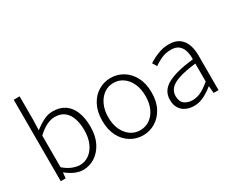

<svg xmlns="http://www.w3.org/2000/svg" viewBox="-105 -1086 1770 1466"><g transform="rotate(-30 779.5 -353.0)"><path d="M283 12Q249 12 211.5 -4.5Q174 -21 140 -49H138L133 0H90V-718H142V-512L139 -420Q176 -450 217.5 -471.5Q259 -493 302 -493Q366 -493 409 -463Q452 -433 473.5 -377.5Q495 -322 495 -248Q495 -166 465.5 -108Q436 -50 388 -19Q340 12 283 12ZM279 -33Q326 -33 362.5 -60Q399 -87 420 -135Q441 -183 441 -248Q441 -305 426 -350.5Q411 -396 378.5 -422Q346 -448 293 -448Q259 -448 220.5 -429Q182 -410 142 -372V-93Q180 -60 216.5 -46.5Q253 -33 279 -33Z M812 12Q754 12 704.5 -17.5Q655 -47 625 -103.5Q595 -160 595 -240Q595 -320 625 -377Q655 -434 704.5 -463.5Q754 -493 812 -493Q870 -493 919.5 -463.5Q969 -434 999.5 -377Q1030 -320 1030 -240Q1030 -160 999.5 -103.5Q969 -47 919.5 -17.5Q870 12 812 12ZM812 -33Q859 -33 896.5 -59Q934 -85 955 -131.5Q976 -178 976 -240Q976 -302 955 -349Q934 -396 896.5 -422.5Q859 -449 812 -449Q765 -449 728 -422.5Q691 -396 669.5 -349Q648 -302 648 -240Q648 -178 669.5 -131.5Q691 -85 728 -59Q765 -33 812 -33Z M1261 12Q1223 12 1191 -2.5Q1159 -17 1140.5 -46.5Q1122 -76 1122 -121Q1122 -200 1196 -242Q1270 -284 1429 -302Q1430 -338 1421.5 -372Q1413 -406 1388.5 -427.5Q1364 -449 1319 -449Q1271 -449 1232 -430.5Q1193 -412 1167 -393L1144 -431Q1162 -443 1190 -457.5Q1218 -472 1252 -482.5Q1286 -493 1325 -493Q1383 -493 1417 -468Q1451 -443 1466 -400.5Q1481 -358 1481 -305V0H1438L1432 -62H1430Q1394 -32 1351 -10Q1308 12 1261 12ZM1272 -32Q1313 -32 1350 -51Q1387 -70 1429 -106V-264Q1334 -253 1278 -234.5Q1222 -216 1198 -188.5Q1174 -161 1174 -124Q1174 -74 1203 -53Q1232 -32 1272 -32Z"/></g></svg>

Font: Assistant ExtraLight Light
Style: Regular
Weight: 300
Version: Version 3.000